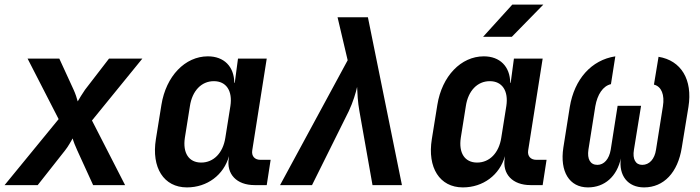

<svg xmlns="http://www.w3.org/2000/svg" viewBox="-26 -805 3046 835"><path d="M-6 0H138L257 -151C270 -167 283 -191 290 -203C293 -191 302 -168 310 -151L379 0H518L374 -281L593 -550H448L344 -415C332 -398 319 -376 312 -364C309 -376 302 -398 294 -415L232 -550H94L229 -287Z M787 10C875 10 947 -44 970 -126L969 -117C958 -48 1003 0 1081 0H1134L1151 -110H1106C1082 -110 1067 -126 1071 -151L1134 -550H1009L995 -445H993C992 -516 948 -560 878 -560C779 -560 696 -474 676 -349L652 -200C632 -76 686 10 787 10ZM849 -98C795 -98 768 -140 778 -206L800 -344C810 -410 850 -452 904 -452C958 -452 986 -410 976 -344L954 -206C944 -140 903 -98 849 -98Z M1192 0H1331L1491 -322C1509 -360 1522 -403 1527 -427C1528 -403 1530 -359 1537 -322L1594 0H1722L1574 -730H1442L1486 -543Z M2075 -645H2200L2337 -785H2202ZM1987 10C2075 10 2147 -44 2170 -126L2169 -117C2158 -48 2203 0 2281 0H2334L2351 -110H2306C2282 -110 2267 -126 2271 -151L2334 -550H2209L2195 -445H2193C2192 -516 2148 -560 2078 -560C1979 -560 1896 -474 1876 -349L1852 -200C1832 -76 1886 10 1987 10ZM2049 -98C1995 -98 1968 -140 1978 -206L2000 -344C2010 -410 2050 -452 2104 -452C2158 -452 2186 -410 2176 -344L2154 -206C2144 -140 2103 -98 2049 -98Z M2531 10C2604 10 2657 -38 2674 -116C2664 -42 2704 10 2775 10C2861 10 2922 -55 2939 -163L2968 -340C2987 -459 2936 -542 2838 -558L2818 -437C2851 -429 2865 -392 2857 -343L2827 -154C2821 -113 2798 -88 2767 -88C2738 -88 2724 -113 2731 -154L2762 -345H2660L2630 -154C2623 -113 2601 -88 2572 -88C2541 -88 2527 -113 2533 -154L2563 -343C2572 -394 2596 -431 2631 -439L2650 -560C2546 -544 2472 -461 2452 -340L2424 -163C2408 -59 2450 10 2531 10Z"/></svg>

Font: JetBrains Mono
Style: Bold Italic
Weight: 558
Italic angle: -9°
Monospace: yes
Designer: Philipp Nurullin, Konstantin Bulenkov
Foundry: JetBrains
Version: Version 2.305